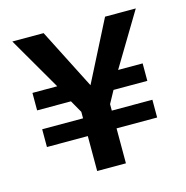

<svg xmlns="http://www.w3.org/2000/svg" viewBox="-82 -581 637 658"><g transform="rotate(-15 237.0 -252.0)"><path d="M430 -124H286V0H184V-124H39V-187H184V-210L159 -254H39V-316H127L18 -504H129L238 -290L347 -504H456L343 -316H430V-254H310L286 -210V-187H430Z"/></g></svg>

Font: Mukta Malar SemiBold
Style: Regular
Weight: 600
Designer: Aadarsh Rajan, Girish Dalvi, Yashodeep Gholap
Foundry: Ek Type
Version: Version 2.538;PS 1.000;hotconv 16.6.51;makeotf.lib2.5.65220;